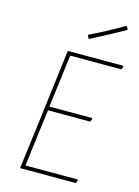

<svg xmlns="http://www.w3.org/2000/svg" viewBox="-125 -905 703 974"><g transform="rotate(15 226.5 -418.0)"><path d="M413 -836 418 -834 425 -822 423 -817Q356 -779 249 -724L244 -727L237 -742Q328 -786 413 -836ZM376 -20 379 -16 373 0H80L105 -195L160 -637H451L453 -633L447 -617H178L143 -340H366L369 -336L363 -320H141L125 -195L103 -20Z"/></g></svg>

Font: Alegreya Sans SC Thin
Style: Italic
Weight: 100
Italic angle: -7°
Designer: Juan Pablo del Peral
Foundry: Huerta Tipografica
Version: Version 2.007